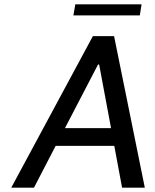

<svg xmlns="http://www.w3.org/2000/svg" viewBox="-20 -867 718 887"><path d="M508 -193H237L137 0H32L409 -700H507L649 0H544ZM493 -275 438 -569H433L280 -275ZM328 -847H634L626 -796H319Z"/></svg>

Font: Be Vietnam Medium
Style: Italic
Weight: 500
Italic angle: -9.444°
Designer: Gabriel Lam
Foundry: TypeRant
Version: Version 3.000